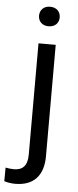

<svg xmlns="http://www.w3.org/2000/svg" viewBox="-102 -756 409 1003"><g transform="rotate(5 102.5 -255.0)"><path d="M75.2 -528.3V56.2C75.2 113.8 49.3 138.2 3.9 138.2C-10.3 138.2 -27.3 135.7 -39.6 133.3L-40 204.6C-22.9 210.4 -0.5 213.4 17.6 213.4C113.8 213.4 165.5 157.7 165.5 56.2V-528.3ZM65.4 -672.4C65.4 -643.6 85.9 -621.6 119.1 -621.6C153.8 -621.6 173.8 -643.6 173.8 -672.4C173.8 -702.1 153.8 -724.1 119.1 -724.1C85.9 -724.1 65.4 -702.1 65.4 -672.4Z"/></g></svg>

Font: Bert Sans
Style: Regular
Weight: 400
Designer: Christian Robertson (Google), Cristiano Sobral
Foundry: Google, Cristiano Sobral
Version: Version 3.101